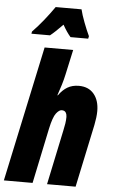

<svg xmlns="http://www.w3.org/2000/svg" viewBox="-77 -1032 632 1073"><g transform="rotate(5 239.0 -495.0)"><path d="M-13.2 0 148.9 -759.8H309.1L278.8 -621.1Q272.9 -592.8 263.2 -561Q253.4 -529.3 243.2 -500H246.1Q267.6 -530.8 294.7 -546.9Q321.8 -563 358.9 -563Q413.1 -563 443.1 -527.1Q473.1 -491.2 473.1 -431.2Q473.1 -414.1 470.5 -393.3Q467.8 -372.6 463.9 -353L389.2 0H229L293.9 -308.1Q298.3 -328.1 301.3 -346.9Q304.2 -365.7 304.2 -383.8Q304.2 -397.5 297.9 -408.2Q291.5 -418.9 274.9 -418.9Q260.7 -418.9 243.9 -397.5Q227.1 -376 212.9 -310.1L147.9 0ZM68.8 -830.1 70.8 -842.3Q103 -875.5 132.8 -912.6Q162.6 -949.7 190.9 -990.2H335.9Q342.8 -960.9 358.9 -918.5Q375 -876 390.1 -844.2L387.2 -830.1H288.1Q266.1 -855 243.2 -896Q221.2 -873.5 203.9 -857.2Q186.5 -840.8 172.9 -830.1Z"/></g></svg>

Font: Open Sans Condensed ExtraBold
Style: Italic
Weight: 800
Width: 3
Italic angle: -12°
Designer: Monotype Design Team
Foundry: Monotype Imaging Inc.
Version: Version 3.003; ttfautohint (v1.8.4)